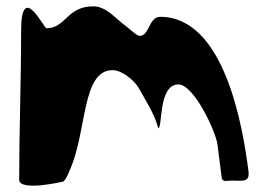

<svg xmlns="http://www.w3.org/2000/svg" viewBox="-20 -572 852 605"><path d="M201.1 -39C254.7 -160 237 -351 335.2 -351C364.2 -351 404.6 -317.6 417.5 -294C439.8 -253.4 466.8 -213.6 478.6 -168C492.6 -168 478.3 -306 542 -306C591.4 -306 660 -157.2 665.2 -117L678.6 -12C680.5 3.1 696.8 -3 709.7 -3C744.3 -3 767.7 4.2 762.9 -33C745.3 -170.3 688.3 -519 484.7 -519C448.8 -519 450.8 -459 420.4 -459C410.7 -459 387.8 -481.7 377.6 -489C345.2 -512.2 315 -552.4 273.5 -552C190.3 -552 187.6 -483 126.3 -483C118.4 -483 46.3 -633.8 46.5 -474C46.7 -327.2 40.4 -154.9 40.4 -6C40.3 33 180.1 0 180.1 0C190.9 -11.8 194.2 -23 201.1 -39Z"/></svg>

Font: Rocketfuel
Style: Regular
Weight: 400
Designer: Mew Too
Foundry: Cannot Into Space Fonts.
Version: Version 0.27